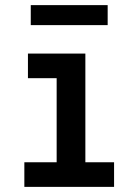

<svg xmlns="http://www.w3.org/2000/svg" viewBox="-20 -729 540 749"><path d="M75 0V-96H201V-424H89V-520H313V-96H425V0ZM100 -631V-709H400V-631Z"/></svg>

Font: Iosevka Gothic
Style: Bold
Weight: 700
Monospace: yes
Designer: Belleve Invis
Foundry: Belleve Invis
Version: Version 15.5.1; ttfautohint (v1.8.4)